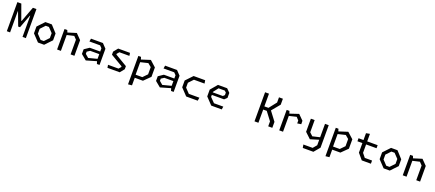

<svg xmlns="http://www.w3.org/2000/svg" viewBox="133 -2529 10269 4528"><g transform="rotate(20 5267.5 -265.0)"><path d="M71 0H153V-531.5H159L285 -194.5H331.5L457.5 -531.5H465V0H549V-729.5H460L316.5 -346H308L169.5 -729.5H71Z M852.5 0H1007L1170 -171.5V-342L1014 -513.5H852.5L690 -342V-171.5ZM889.5 -79.5 779.5 -195.5V-318L889.5 -434H970L1080.5 -318V-195.5L970 -79.5Z M1671.5 0H1767.5V-392.5L1637.5 -525.5L1423.5 -459L1402 -513.5H1332.5V0H1428V-398.5L1604 -439.5L1671.5 -369Z M2332 0H2398V-406L2296 -513.5H1996.5L1984.5 -439H2252.5L2305 -384.5V-302.5H2043L1919 -219V-101.5L2056 11.5L2312 -63ZM2005 -135V-190L2077.5 -237.5H2305V-119.5L2089 -63Z M2596.5 0H2904L2992 -109V-186L2687 -367V-385L2736 -441.5H2987L2975.5 -513.5H2679L2591 -404.5V-327.5L2897 -147V-128.5L2848 -72H2585Z M3185.5 200 3282 190V0H3487L3645 -155.5V-391L3495.5 -525.5L3271 -453L3252 -513.5H3185.5ZM3276 -75V-389L3465.5 -434.5L3550 -364V-184L3444 -75Z M4192 0H4258V-406L4156 -513.5H3856.5L3844.5 -439H4112.5L4165 -384.5V-302.5H3903L3779 -219V-101.5L3916 11.5L4172 -63ZM3865 -135V-190L3937.5 -237.5H4165V-119.5L3949 -63Z M4572.5 0H4862L4875.5 -79.5H4609.5L4499.5 -195.5V-318L4609.5 -434H4875.5L4862 -513.5H4572.5L4410 -342V-171.5Z M5201 0H5465L5477 -74.5H5243L5128 -192V-242H5436L5499.5 -302V-427L5414 -513.5H5184L5038.5 -342V-171.5ZM5128 -306V-318L5224.5 -442.5H5379L5420 -406V-342.5L5380 -306Z M6631 0H6734V-149L6563.5 -375L6734 -581V-730H6636V-599.5L6487.5 -411.5H6385V-730H6287V0H6385V-331.5H6474L6631 -124Z M7250 -299 7346.5 -313.5 7345 -399 7218 -525.5 6998 -452 6977 -513.5H6907.5V0H7003V-397L7186 -441L7250 -370.5Z M7571.5 200H7837.5L7963 51V-513.5H7870V-177L7688 -134.5L7610 -208V-513.5H7515V-184.5L7658 -49.5L7870 -114V23.5L7789.5 119H7556.5Z M8140.5 200 8237 190V0H8442L8600 -155.5V-391L8450.5 -525.5L8226 -453L8207 -513.5H8140.5ZM8231 -75V-389L8420.5 -434.5L8505 -364V-184L8399 -75Z M8979 0H9208.5V-79.5H9026L8946.5 -178V-388.5H9208.5V-465H8946.5V-654L8853.5 -637V-465H8729V-388.5H8853.5V-149Z M9527.5 0H9682L9845 -171.5V-342L9689 -513.5H9527.5L9365 -342V-171.5ZM9564.5 -79.5 9454.5 -195.5V-318L9564.5 -434H9645L9755.5 -318V-195.5L9645 -79.5Z M10346.5 0H10442.5V-392.5L10312.5 -525.5L10098.5 -459L10077 -513.5H10007.5V0H10103V-398.5L10279 -439.5L10346.5 -369Z"/></g></svg>

Font: Monaspace Krypton
Style: Regular
Weight: 400
Designer: Riley Cran & the Lettermatic Team
Foundry: Lettermatic
Version: Version 1.200 (Monaspace Krypton)